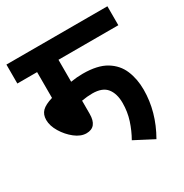

<svg xmlns="http://www.w3.org/2000/svg" viewBox="-144 -734 789 825"><g transform="rotate(-30 250.5 -322.0)"><path d="M204 -528V-419Q235 -424 264 -424Q337 -424 379 -398.5Q421 -373 439 -330Q457 -287 457 -234Q457 -125 398 -22L304 -71Q324 -106 337 -146Q350 -186 350 -230Q350 -276 328.5 -303Q307 -330 257 -330Q232 -330 204 -325V-260Q204 -194 151 -194Q123 -194 95 -216Q67 -238 48 -269.5Q29 -301 29 -330Q29 -357 45 -373Q61 -389 98 -400V-528H0V-622H501V-528Z"/></g></svg>

Font: Noto Sans Devanagari Condensed SemiBold
Style: Regular
Weight: 600
Width: 3
Designer: Jelle Bosma - Monotype Design Team
Foundry: Monotype Imaging Inc.
Version: Version 2.004; ttfautohint (v1.8.4.7-5d5b)